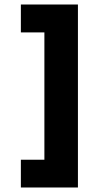

<svg xmlns="http://www.w3.org/2000/svg" viewBox="-20 -716 441 852"><path d="M72.6 116V-7.2H177V-572.2H72.6V-696H325.8V116Z"/></svg>

Font: Maven Pro VF Beta
Style: Regular
Weight: 400
Designer: Joe Prince
Foundry: Joe Prince
Version: Version 2.002